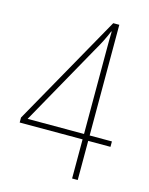

<svg xmlns="http://www.w3.org/2000/svg" viewBox="-110 -788 667 858"><g transform="rotate(15 223.5 -359.0)"><path d="M437 -181V-206H334V-718H306L17 -204V-181H308V0H334V-181ZM308 -589V-206H47L257 -581C277 -615 292 -644 307 -680H309C308 -649 308 -632 308 -589Z"/></g></svg>

Font: Noto Sans Thai Looped Condensed Thin
Style: Regular
Weight: 100
Width: 3
Designer: Sasikarn Vongin, Ben Mitchell
Foundry: The Fontpad Ltd
Version: Version 1.001